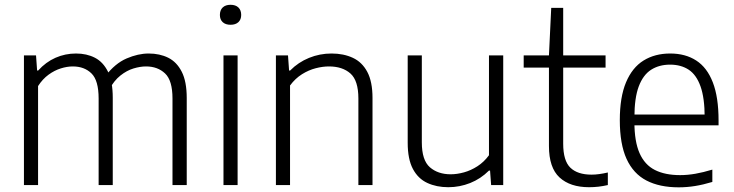

<svg xmlns="http://www.w3.org/2000/svg" viewBox="-20 -773 3064 802"><path d="M80 0V-541.5H130.5L135 -478.5H139.5Q171.5 -514 212 -531.8Q252.5 -549.5 297.5 -549.5Q342 -549.5 376.5 -531.8Q411 -514 431 -473.5Q451 -433 451 -364.5V0H392V-361.5Q392 -437 362.2 -466.2Q332.5 -495.5 284 -495.5Q260 -495.5 233.8 -487.2Q207.5 -479 182.8 -461Q158 -443 139 -413.5V0ZM700.5 0V-361.5Q700.5 -437 669.5 -466.2Q638.5 -495.5 590 -495.5Q565.5 -495.5 537.5 -487Q509.5 -478.5 483 -457.5Q456.5 -436.5 437 -400.5L420 -455Q460.5 -508 508.8 -528.8Q557 -549.5 601 -549.5Q647 -549.5 682.8 -531.8Q718.5 -514 739.2 -473.2Q760 -432.5 760 -363.5V0Z M913.5 0V-541.5H972.5V0ZM943 -669.5Q922 -669.5 910.2 -680.5Q898.5 -691.5 898.5 -710.5Q898.5 -730.5 910.2 -741.8Q922 -753 943 -753Q964 -753 975.8 -741.8Q987.5 -730.5 987.5 -710.5Q987.5 -691.5 975.8 -680.5Q964 -669.5 943 -669.5Z M1132.5 0V-541.5H1183L1187.5 -478.5H1192Q1226 -513 1270.8 -531.2Q1315.5 -549.5 1365 -549.5Q1415 -549.5 1453.8 -531.5Q1492.5 -513.5 1514.2 -472.8Q1536 -432 1536 -363.5V0H1477V-361.5Q1477 -436.5 1443.8 -466Q1410.5 -495.5 1354 -495.5Q1328 -495.5 1298.8 -488Q1269.5 -480.5 1241.5 -463Q1213.5 -445.5 1191.5 -416V0Z M1852.5 9Q1803.5 9 1765 -8.8Q1726.5 -26.5 1704.8 -67.2Q1683 -108 1683 -176.5V-541.5H1742V-178.5Q1742 -103.5 1775.8 -74.2Q1809.5 -45 1862.5 -45Q1889 -45 1918 -53Q1947 -61 1974.2 -78.5Q2001.5 -96 2022.5 -124.5V-541.5H2082V0H2031.5L2027 -60.5H2022.5Q1988 -26 1944 -8.5Q1900 9 1852.5 9Z M2440.5 9Q2361.5 9 2317.2 -31.8Q2273 -72.5 2273 -163V-541.5L2282.5 -740H2332.5V-173Q2332.5 -101.5 2362.5 -72.5Q2392.5 -43.5 2451 -43.5Q2466.5 -43.5 2483 -45.8Q2499.5 -48 2519 -52.5V0Q2499 4.5 2479.8 6.8Q2460.5 9 2440.5 9ZM2167.5 -490.5V-541.5H2509.5V-490.5Z M2815 9.5Q2735 9.5 2680.2 -19Q2625.5 -47.5 2597.2 -109.2Q2569 -171 2569 -271Q2569 -367.5 2595 -429.2Q2621 -491 2668.2 -520.2Q2715.5 -549.5 2779.5 -549.5Q2843 -549.5 2888.2 -520.2Q2933.5 -491 2957.5 -429Q2981.5 -367 2981.5 -270V-249.5H2600.5V-294.5H2939L2923.5 -282Q2923.5 -363.5 2906.2 -412Q2889 -460.5 2856.8 -481.8Q2824.5 -503 2779 -503Q2733.5 -503 2700 -481.8Q2666.5 -460.5 2648.2 -412.2Q2630 -364 2630 -282V-263Q2630 -182 2651.5 -133.2Q2673 -84.5 2715.5 -63Q2758 -41.5 2821 -41.5Q2851.5 -41.5 2884.5 -47.2Q2917.5 -53 2955.5 -64.5V-13Q2917.5 -1.5 2883.2 4Q2849 9.5 2815 9.5Z"/></svg>

Font: Encode Sans Condensed Thin Light
Style: Regular
Weight: 300
Version: Version 3.002